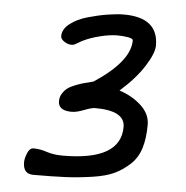

<svg xmlns="http://www.w3.org/2000/svg" viewBox="-50 -712 742 764"><g transform="rotate(5 321.5 -330.5)"><path d="M69.8 -43Q69.8 -59.1 78.6 -80.3Q87.4 -101.6 102.5 -101.6Q128.9 -101.6 156.2 -92.3Q183.6 -83 220.7 -83Q452.1 -83 452.1 -217.8Q452.1 -282.7 333 -282.7Q318.8 -282.7 289.6 -271.2Q260.3 -259.8 240.7 -259.8Q187 -259.8 187 -297.9Q187 -314.5 195.6 -328.1Q204.1 -341.8 215.1 -350.1Q226.1 -358.4 246.6 -366.5Q267.1 -374.5 280.3 -377.9Q293.5 -381.3 316.9 -387.2Q458.5 -480 458.5 -564Q458.5 -571.8 437.3 -575.2Q416 -578.6 396.5 -578.6Q366.7 -578.6 328.1 -569.1Q289.6 -559.6 263.7 -546.9Q253.9 -542.5 244.6 -536.6Q235.4 -530.8 229.7 -528.1Q224.1 -525.4 216.8 -525.4Q202.6 -525.4 188 -534.9Q173.3 -544.4 173.3 -556.6Q173.3 -584 201.4 -606Q229.5 -627.9 270.5 -639.6Q311.5 -651.4 349.4 -657.5Q387.2 -663.6 414.6 -663.6Q552.2 -663.6 552.2 -551.8Q552.2 -521 518.3 -467.8Q484.4 -414.6 423.3 -360.8Q474.1 -344.7 510.5 -311.3Q546.9 -277.8 546.9 -234.9Q546.9 -180.7 534.7 -141.1Q522.5 -101.6 494.4 -75.4Q466.3 -49.3 433.3 -33.4Q400.4 -17.6 345.7 -9.5Q291 -1.5 240 1Q189 3.4 110.8 3.4Q69.8 3.4 69.8 -43Z"/></g></svg>

Font: Short Stack
Style: Regular
Weight: 400
Designer: James Grieshaber
Foundry: James Grieshaber
Version: Version 1.002